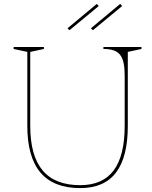

<svg xmlns="http://www.w3.org/2000/svg" viewBox="-20 -949 780 984"><path d="M391 15Q255 15 187.5 -64.5Q120 -144 120 -304V-683L50 -698V-708H205V-698L135 -683V-304Q135 -151 198.5 -75.5Q262 0 391 0Q506 0 562.5 -75.5Q619 -151 619 -304V-562Q619 -600 613.5 -626Q608 -652 595.5 -668Q583 -684 562 -691Q541 -698 510 -698V-708H705V-698L635 -683V-304Q635 -144 574.5 -64.5Q514 15 391 15ZM456 -794 446 -804 596 -929 606 -918ZM336 -794 326 -804 476 -929 486 -918Z"/></svg>

Font: Kalnia Thin
Style: Regular
Weight: 250
Designer: Frida Medrano
Foundry: Frida Medrano
Version: Version 1.105